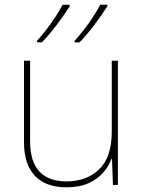

<svg xmlns="http://www.w3.org/2000/svg" viewBox="-20 -786 613 816"><path d="M481 -528V0H460L456 -111H454Q443 -81 419 -53Q395 -25 356.5 -7.5Q318 10 262 10Q174 10 128 -39Q82 -88 82 -182V-528H108V-186Q108 -98 148 -56.5Q188 -15 262 -15Q348 -15 401.5 -66.5Q455 -118 455 -226V-528ZM436 -759Q414 -724 382 -681.5Q350 -639 318 -606H297V-612Q315 -632 336 -659Q357 -686 376 -715Q395 -744 406 -766H436ZM276 -759Q254 -724 222 -681.5Q190 -639 158 -606H137V-612Q155 -632 176 -659Q197 -686 216 -715Q235 -744 246 -766H276Z"/></svg>

Font: Noto Sans Devanagari Thin
Style: Regular
Weight: 100
Designer: Jelle Bosma - Monotype Design Team
Foundry: Monotype Imaging Inc.
Version: Version 2.004; ttfautohint (v1.8.4.7-5d5b)